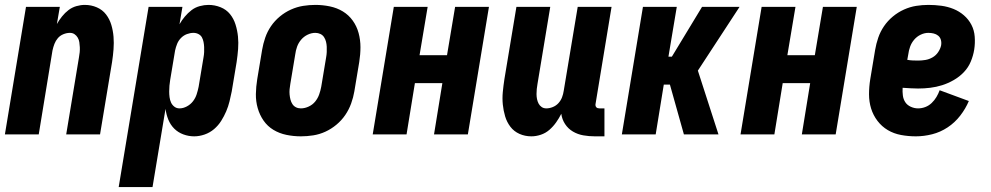

<svg xmlns="http://www.w3.org/2000/svg" viewBox="-20 -548 4040 783"><path d="M0 0 86 -520H224L212 -450Q221 -466 233 -481Q245 -496 259.5 -507Q274 -518 291.5 -523Q309 -528 326 -528Q352 -528 375 -518Q398 -508 412.5 -489Q427 -470 434 -446.5Q441 -423 443 -398Q445 -373 443 -347Q441 -321 437 -295L388 0H250L302 -314Q304 -325 305 -335Q306 -345 305.5 -355.5Q305 -366 303.5 -376Q302 -386 297 -394.5Q292 -403 284 -408.5Q276 -414 265 -414Q252 -414 238.5 -408.5Q225 -403 216 -392.5Q207 -382 202 -369Q197 -356 194 -342L138 0Z M464 215 586 -520H724L712 -449Q721 -465 733.5 -480Q746 -495 761 -506.5Q776 -518 794.5 -523Q813 -528 830 -528Q856 -528 879.5 -518.5Q903 -509 918 -490.5Q933 -472 940.5 -448Q948 -424 950.5 -399Q953 -374 951 -348Q949 -322 945 -295L925 -175Q921 -155 916 -134.5Q911 -114 902.5 -94Q894 -74 882 -55Q870 -36 853 -21.5Q836 -7 814.5 0.5Q793 8 772 8Q749 8 727.5 0Q706 -8 690.5 -23.5Q675 -39 666.5 -60Q658 -81 655 -104L602 215ZM712 -106Q727 -106 742 -114Q757 -122 767 -135Q777 -148 782 -163.5Q787 -179 790 -194L810 -314Q812 -325 812.5 -335.5Q813 -346 812.5 -356.5Q812 -367 810 -377Q808 -387 803.5 -395.5Q799 -404 789.5 -409Q780 -414 769 -414Q756 -414 742.5 -409Q729 -404 718.5 -393.5Q708 -383 702.5 -369.5Q697 -356 694 -342L674 -222Q672 -210 671 -198.5Q670 -187 670 -175Q670 -163 671.5 -151.5Q673 -140 677.5 -130Q682 -120 691 -113Q700 -106 712 -106Z M1207 8Q1177 8 1148 2Q1119 -4 1095 -18.5Q1071 -33 1055 -56Q1039 -79 1031 -107Q1023 -135 1023.5 -164.5Q1024 -194 1029 -225L1049 -345Q1053 -369 1061.5 -394Q1070 -419 1085 -441Q1100 -463 1121 -480.5Q1142 -498 1166.5 -509Q1191 -520 1216 -524Q1241 -528 1266 -528Q1296 -528 1325 -522Q1354 -516 1378 -501.5Q1402 -487 1418.5 -464Q1435 -441 1442.5 -413Q1450 -385 1450 -355.5Q1450 -326 1445 -295L1425 -175Q1421 -151 1412 -126Q1403 -101 1388 -79Q1373 -57 1352 -39.5Q1331 -22 1307 -11Q1283 0 1257.5 4Q1232 8 1207 8ZM1207 -106Q1223 -106 1239 -113.5Q1255 -121 1265.5 -134Q1276 -147 1281.5 -162.5Q1287 -178 1290 -194L1310 -314Q1312 -325 1312.5 -336Q1313 -347 1312.5 -357.5Q1312 -368 1309.5 -378Q1307 -388 1301.5 -396.5Q1296 -405 1286.5 -409.5Q1277 -414 1266 -414Q1250 -414 1234.5 -406.5Q1219 -399 1208 -386Q1197 -373 1191.5 -357.5Q1186 -342 1184 -326L1164 -206Q1162 -195 1161 -184Q1160 -173 1161 -162.5Q1162 -152 1164.5 -142Q1167 -132 1172.5 -123.5Q1178 -115 1187 -110.5Q1196 -106 1207 -106Z M1500 0 1586 -520H1724L1691 -323H1803L1836 -520H1974L1888 0H1750L1784 -209H1672L1638 0Z M2147 8Q2121 8 2098.5 -2Q2076 -12 2061.5 -31Q2047 -50 2040 -73.5Q2033 -97 2030.5 -122Q2028 -147 2030.5 -173Q2033 -199 2037 -225L2086 -520H2224L2172 -206Q2170 -195 2169 -185Q2168 -175 2168 -164.5Q2168 -154 2170 -144Q2172 -134 2176.5 -125.5Q2181 -117 2189 -111.5Q2197 -106 2208 -106Q2221 -106 2234.5 -111.5Q2248 -117 2257.5 -127.5Q2267 -138 2272 -151Q2277 -164 2279 -178L2336 -520H2474L2409 -126Q2408 -122 2408.5 -118Q2409 -114 2411.5 -111Q2414 -108 2417.5 -107Q2421 -106 2425 -106H2445V8H2406Q2382 8 2359 4Q2336 0 2316.5 -11.5Q2297 -23 2284.5 -42Q2272 -61 2269 -84Q2260 -66 2248 -49Q2236 -32 2220.5 -18.5Q2205 -5 2185.5 1.5Q2166 8 2147 8Z M2516 0 2602 -520H2740L2706 -317H2720L2843 -520H2996L2826 -260L2910 0H2769L2712 -203H2687L2654 0Z M3000 0 3086 -520H3224L3191 -323H3303L3336 -520H3474L3388 0H3250L3284 -209H3172L3138 0Z M3715 8Q3684 8 3654.5 2.5Q3625 -3 3600.5 -17.5Q3576 -32 3558.5 -55Q3541 -78 3532.5 -105.5Q3524 -133 3524 -163.5Q3524 -194 3529 -225L3549 -345Q3553 -369 3561.5 -394Q3570 -419 3585 -441Q3600 -463 3621 -480.5Q3642 -498 3666.5 -509Q3691 -520 3716 -524Q3741 -528 3766 -528Q3793 -528 3819 -524.5Q3845 -521 3868.5 -511.5Q3892 -502 3911 -485.5Q3930 -469 3941.5 -447Q3953 -425 3955 -398.5Q3957 -372 3953 -346Q3949 -321 3939 -297Q3929 -273 3911 -254Q3893 -235 3869.5 -221.5Q3846 -208 3822 -200.5Q3798 -193 3773.5 -190Q3749 -187 3724 -187Q3709 -187 3693 -188Q3677 -189 3661 -190Q3660 -174 3662 -158.5Q3664 -143 3672 -131Q3680 -119 3694.5 -112.5Q3709 -106 3724 -106Q3739 -106 3753.5 -111.5Q3768 -117 3779.5 -128Q3791 -139 3799 -152.5Q3807 -166 3812 -180L3931 -136Q3918 -105 3896 -76.5Q3874 -48 3844.5 -28.5Q3815 -9 3781.5 -0.5Q3748 8 3715 8ZM3724 -301Q3739 -301 3754 -303.5Q3769 -306 3783 -314Q3797 -322 3806 -335.5Q3815 -349 3818 -363Q3820 -375 3817 -385.5Q3814 -396 3806 -402.5Q3798 -409 3787.5 -411.5Q3777 -414 3766 -414Q3750 -414 3734.5 -406.5Q3719 -399 3708 -386Q3697 -373 3691.5 -357.5Q3686 -342 3684 -326L3680 -304Q3691 -302 3702 -301.5Q3713 -301 3724 -301Z"/></svg>

Font: Iosevka Term Curly Heavy
Style: Italic
Weight: 900
Italic angle: -9°
Designer: Belleve Invis
Foundry: Belleve Invis
Version: Version 32.3.0